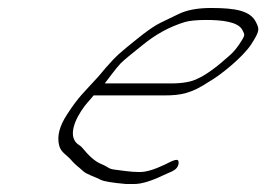

<svg xmlns="http://www.w3.org/2000/svg" viewBox="-20 -485 667 481"><path d="M242.4 -276C256.6 -294 268.1 -311 282 -326C288.8 -333 306.7 -348 337 -372C368.8 -398 403.9 -418 443.8 -430C454.6 -433 472.2 -435 497 -435C533.5 -435 576.5 -431 587.1 -410C593.7 -397 595.2 -398 579.4 -374C572.5 -364 564.6 -354 554.1 -345C521.8 -316 495.4 -297 475.1 -288C459.9 -280 437.5 -276 407.9 -276ZM214.6 -246H392.1C432.9 -246 459.7 -251 503.1 -280C530.5 -295 588.7 -342 609.4 -374C631.2 -408 630.1 -412 621 -430C606.8 -458 570.2 -465 509.2 -465C475.2 -465 448.4 -460 427.7 -450C412.9 -443 397 -435 382.2 -428C355.5 -415 320.5 -385 297 -366C269.9 -344 257.2 -330 225.3 -292C190.1 -253 177.6 -244 148.5 -199C129.2 -170 122.4 -144 128.1 -121C132.2 -103 148.7 -96 159.3 -83C167.4 -73 178 -66 187.5 -57C196.1 -48 221.7 -41 233.2 -34C239.7 -31 261 -27 295.9 -24H315.9C334.3 -24 357.8 -31 389.3 -46L411.7 -56C421.6 -61 426.4 -67 427.5 -76C428.7 -91 415.5 -84 391.6 -72C366 -60 346.1 -54 330.1 -54C306.1 -54 285.3 -58 267.6 -60C250.8 -62 253.2 -66 233.9 -74C221.4 -79 206.8 -90 191.2 -109C186.6 -114 183.1 -119 177.6 -122C155.4 -136 158.2 -168 183.4 -207C195.8 -226 204.2 -233 214.6 -246Z"/></svg>

Font: MewTooHand
Style: UltimateCondIta
Weight: 400
Designer: Mew Too, Robert Jablonski
Version: Version 0.77